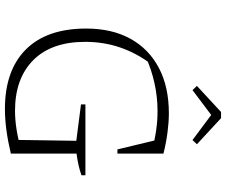

<svg xmlns="http://www.w3.org/2000/svg" viewBox="-89 -822 918 780"><g transform="rotate(90 370.0 -432.0)"><path d="M423 7Q266 7 181 -78Q96 -163 96 -323Q96 -428 137.5 -503Q179 -578 256 -618.5Q333 -659 440 -659Q476 -659 518 -653.5Q560 -648 604 -637L592 -590Q552 -601 512 -607Q472 -613 431 -613Q374 -613 317.5 -600.5Q261 -588 208 -564L236 -581Q194 -524 172 -458.5Q150 -393 150 -319Q150 -182 224.5 -108Q299 -34 430 -34Q467 -34 507.5 -40.5Q548 -47 593 -60L604 -17Q553 -5 508 1Q463 7 423 7ZM548 -17 552 -283 404 -302V-320H692V-304Q673 -297 650.5 -292Q628 -287 604 -284V-17ZM587 -450 542 -637H604V-450ZM460 -871 566 -773 549 -755 447 -831 346 -755 329 -773 435 -871Z"/></g></svg>

Font: Piazzolla Thin Thin
Style: Regular
Weight: 250
Version: Version 2.005